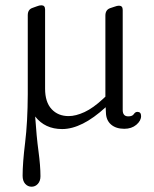

<svg xmlns="http://www.w3.org/2000/svg" viewBox="-20 -476 582 726"><path d="M450 11Q418.5 11 399.8 -5.2Q381 -21.5 380.5 -51L379.5 -70.5Q289.5 12 215 12Q150 12 113 -35.5Q118 40 125.5 95.5Q133 151 133 190.5Q133 208.5 123.2 219.2Q113.5 230 99.5 230Q85 230 75.2 219Q65.5 208 65.5 188.5Q65.5 140.5 75 63.2Q84.5 -14 85 -119.5Q85 -121.5 85 -123.5V-418.5Q85 -440 102.5 -446L119 -452Q129 -456 136.5 -456Q150.5 -456 150.5 -440V-140.5Q150.5 -90 175 -63.5Q199.5 -37 239.5 -37Q266.5 -37 299.5 -52.2Q332.5 -67.5 370.5 -103L378.5 -110.5V-417Q378.5 -438.5 396 -445L412.5 -450.5Q423 -454.5 430 -454.5Q444 -454.5 444 -438.5V-60Q444 -36 465 -36Q480.5 -36 486 -44.5Q491.5 -53 499.5 -53Q513.5 -53 513.5 -37Q513.5 -19.5 495.5 -4.2Q477.5 11 450 11Z"/></svg>

Font: Fraunces 72pt SuperSoft Light
Style: Regular
Weight: 300
Version: Version 1.000;[0bf87f6ff]